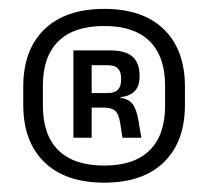

<svg xmlns="http://www.w3.org/2000/svg" viewBox="-20 -668 456 421"><path d="M208.5 -267.5Q123.5 -267.5 77.2 -312.5Q31 -357.5 31 -438V-478Q31 -558.5 77.2 -603.5Q123.5 -648.5 208.5 -648.5Q293.5 -648.5 339.5 -603.5Q385.5 -558.5 385.5 -478V-438Q385.5 -357.5 339.5 -312.5Q293.5 -267.5 208.5 -267.5ZM208.5 -305Q274.5 -305 308.2 -338.5Q342 -372 342 -436.5V-480Q342 -544 308.2 -577.5Q274.5 -611 208.5 -611Q142 -611 108 -577.5Q74 -544 74 -480V-436.5Q74 -372 108 -338.5Q142 -305 208.5 -305ZM248.5 -366 243.5 -398.5Q240.5 -417.5 232.8 -424.8Q225 -432 208.5 -432H168V-464H215.5Q231.5 -464 238.5 -471.2Q245.5 -478.5 245.5 -492.5V-497Q245.5 -510 238.8 -517.5Q232 -525 216 -525H167.5V-557.5H221.5Q255 -557.5 270.5 -543.8Q286 -530 286 -502.5V-499Q286 -480 276 -468.8Q266 -457.5 244.5 -455V-450L237 -454.5Q261 -452.5 270.2 -440.5Q279.5 -428.5 283.5 -404L290 -366ZM141 -366V-557.5H181V-453V-439.5V-366Z"/></svg>

Font: Anek Tamil Medium
Style: Regular
Weight: 500
Designer: Aadarsh Rajan (Tamil), Yesha Goshar (Latin)
Foundry: Ek Type
Version: Version 1.003